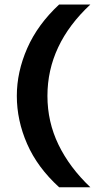

<svg xmlns="http://www.w3.org/2000/svg" viewBox="-20 -759 412 833"><path d="M185.8 -343C185.8 -417.3 201.3 -487.6 232.4 -553.6C263.3 -619.6 310 -681.6 372 -739.4H236.5C174.4 -681.6 128.3 -618.5 98.2 -549.9C68.1 -481.3 53 -412.4 53 -343C53 -272.3 67.8 -202.8 97.7 -134.6C127.5 -66.4 173.8 -3.7 236.5 53.4H372C311.8 -3.7 265.7 -65.3 233.7 -131.4C201.7 -197.5 185.8 -268 185.8 -343Z"/></svg>

Font: Diatome Awesome Bold
Style: Regular
Weight: 400
Designer: 15.100.17
Foundry: 15.100.17
Version: Version 1.010;Fontself Maker 3.5.8